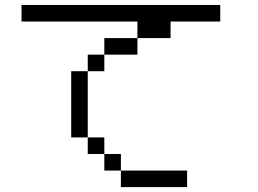

<svg xmlns="http://www.w3.org/2000/svg" viewBox="-20 -820 1040 773"><path d="M733.3 -133.3V-66.7H466.7V-133.3ZM866.7 -800V-733.3H666.7V-666.7H533.3V-733.3H66.7V-800ZM266.7 -266.7V-533.3H333.3V-266.7ZM400 -133.3V-200H466.7V-133.3ZM400 -266.7V-200H333.3V-266.7ZM400 -600V-666.7H533.3V-600ZM400 -533.3H333.3V-600H400Z"/></svg>

Font: Galmuri14 Regular
Style: Regular
Weight: 400
Designer: Lee Minseo (quiple)
Version: Version 2.399;hotconv 1.1.1;makeotfexe 2.6.0 DEVELOPMENT